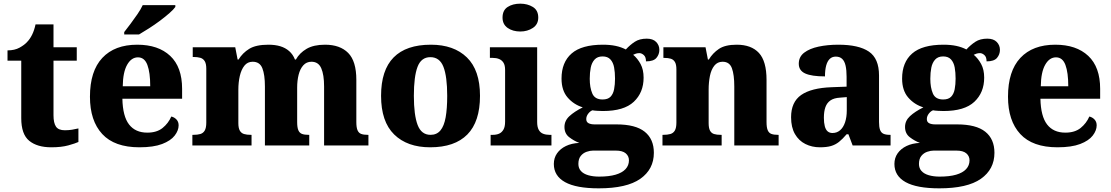

<svg xmlns="http://www.w3.org/2000/svg" viewBox="-20 -794 6064 1048"><path d="M260 10Q183 10 139.5 -25.5Q96 -61 96 -149V-463H21V-519Q60 -519 87 -534Q114 -549 128 -565Q143 -580 155 -604Q167 -628 174 -661H272V-536H399V-463H272V-165Q272 -123 285.5 -103Q299 -83 334 -83Q354 -83 373 -86Q392 -89 408 -93V-19Q391 -11 353 -0.5Q315 10 260 10Z M741 10Q605 10 538 -62.5Q471 -135 471 -266Q471 -406 538.5 -478Q606 -550 729 -550Q844 -550 909 -489Q974 -428 974 -309V-255H648Q650 -159 684.5 -114.5Q719 -70 784 -70Q836 -70 867.5 -95.5Q899 -121 915 -158Q932 -154 943.5 -141.5Q955 -129 955 -110Q955 -82 933.5 -54Q912 -26 865 -8Q818 10 741 10ZM800 -323Q800 -398 784.5 -439.5Q769 -481 733 -481Q697 -481 674 -440.5Q651 -400 650 -323ZM658 -619Q673 -638 692.5 -664Q712 -690 730.5 -717Q749 -744 759 -766H937V-756Q928 -743 905.5 -723Q883 -703 853.5 -681Q824 -659 793.5 -639.5Q763 -620 739 -606H658Z M1030 0V-58H1035Q1058 -58 1073.5 -62.5Q1089 -67 1097.5 -81.5Q1106 -96 1106 -125V-419Q1106 -446 1097.5 -460Q1089 -474 1073.5 -478.5Q1058 -483 1036 -483H1032V-536H1264L1277 -469H1282Q1304 -505 1340.5 -527.5Q1377 -550 1445 -550Q1482 -550 1510 -541.5Q1538 -533 1558.5 -515Q1579 -497 1590 -469H1595Q1615 -505 1653.5 -527.5Q1692 -550 1754 -550Q1836 -550 1880.5 -505Q1925 -460 1925 -358V-128Q1925 -98 1931.5 -83Q1938 -68 1951.5 -63Q1965 -58 1987 -58H1991V0H1749V-322Q1749 -386 1733.5 -421.5Q1718 -457 1680 -457Q1653 -457 1635.5 -437.5Q1618 -418 1610 -386Q1602 -354 1602 -316V-128Q1602 -98 1608.5 -83Q1615 -68 1628.5 -63Q1642 -58 1664 -58H1668V0H1426V-322Q1426 -386 1412 -421.5Q1398 -457 1359 -457Q1331 -457 1314 -435.5Q1297 -414 1289 -379.5Q1281 -345 1281 -304V-122Q1281 -95 1289 -81Q1297 -67 1312 -62.5Q1327 -58 1349 -58H1353V0Z M2328 10Q2203 10 2131.5 -60Q2060 -130 2060 -271Q2060 -411 2128.5 -480.5Q2197 -550 2332 -550Q2457 -550 2528.5 -480.5Q2600 -411 2600 -271Q2600 -130 2531 -60Q2462 10 2328 10ZM2330 -58Q2364 -58 2384 -82Q2404 -106 2412.5 -153.5Q2421 -201 2421 -271Q2421 -376 2400.5 -429Q2380 -482 2329 -482Q2279 -482 2259 -429Q2239 -376 2239 -271Q2239 -166 2259.5 -112Q2280 -58 2330 -58Z M2658 0V-58H2670Q2690 -58 2704.5 -64.5Q2719 -71 2728 -86.5Q2737 -102 2737 -130V-412Q2737 -438 2728 -452Q2719 -466 2704 -472Q2689 -478 2670 -478H2654V-536H2912V-128Q2912 -101 2920.5 -85.5Q2929 -70 2944.5 -64Q2960 -58 2979 -58H2990V0ZM2820 -622Q2779 -622 2751 -641.5Q2723 -661 2723 -698Q2723 -738 2751 -756Q2779 -774 2820 -774Q2859 -774 2888.5 -756Q2918 -738 2918 -698Q2918 -661 2888.5 -641.5Q2859 -622 2820 -622Z M3248 234Q3125 234 3064 200Q3003 166 3003 101Q3003 68 3020.5 43Q3038 18 3069 3Q3100 -12 3142 -14Q3113 -25 3087 -45Q3061 -65 3061 -101Q3061 -135 3088 -160Q3115 -185 3161 -208Q3112 -223 3078.5 -261.5Q3045 -300 3045 -365Q3045 -454 3100 -502Q3155 -550 3271 -550Q3310 -550 3340.5 -543.5Q3371 -537 3396 -524Q3419 -549 3445 -566Q3471 -583 3510 -583Q3544 -583 3561.5 -565Q3579 -547 3579 -522Q3579 -497 3563 -478Q3547 -459 3506 -459Q3506 -483 3494 -493.5Q3482 -504 3470 -504Q3459 -504 3450.5 -501Q3442 -498 3436 -495Q3460 -475 3476.5 -444.5Q3493 -414 3493 -370Q3493 -289 3439.5 -238.5Q3386 -188 3271 -188Q3261 -188 3241.5 -189Q3222 -190 3214 -192Q3202 -188 3191 -174Q3180 -160 3180 -144Q3180 -128 3192.5 -121.5Q3205 -115 3226 -115H3345Q3449 -115 3499 -75Q3549 -35 3549 40Q3549 130 3475 182Q3401 234 3248 234ZM3250 170Q3304 170 3340 159.5Q3376 149 3394.5 129Q3413 109 3413 81Q3413 58 3395.5 43Q3378 28 3341 28H3217Q3201 28 3182 34.5Q3163 41 3150 57Q3137 73 3137 101Q3137 124 3151 139.5Q3165 155 3191 162.5Q3217 170 3250 170ZM3269 -251Q3298 -251 3312.5 -266Q3327 -281 3332 -307Q3337 -333 3337 -365Q3337 -399 3332 -426Q3327 -453 3312 -469.5Q3297 -486 3269 -486Q3241 -486 3225.5 -469Q3210 -452 3204.5 -425Q3199 -398 3199 -364Q3199 -316 3213 -283.5Q3227 -251 3269 -251Z M3596 0V-58H3600Q3623 -58 3639 -62.5Q3655 -67 3663.5 -81.5Q3672 -96 3672 -125V-415Q3672 -442 3664 -455.5Q3656 -469 3641.5 -473.5Q3627 -478 3605 -478H3601V-536H3831L3844 -469H3849Q3870 -504 3904 -527Q3938 -550 4001 -550Q4081 -550 4122.5 -505Q4164 -460 4164 -358V-128Q4164 -98 4170.5 -83Q4177 -68 4190.5 -63Q4204 -58 4226 -58H4230V0H3988V-322Q3988 -386 3975 -421.5Q3962 -457 3924 -457Q3896 -457 3879 -435.5Q3862 -414 3855 -379.5Q3848 -345 3848 -304V-122Q3848 -95 3855.5 -81Q3863 -67 3877.5 -62.5Q3892 -58 3914 -58H3919V0Z M4455 10Q4412 10 4376 -8Q4340 -26 4319 -62.5Q4298 -99 4298 -154Q4298 -237 4353 -275.5Q4408 -314 4520 -318L4601 -321V-375Q4601 -411 4595.5 -435.5Q4590 -460 4577 -472.5Q4564 -485 4542 -485Q4522 -485 4509 -472.5Q4496 -460 4489.5 -436Q4483 -412 4483 -377Q4410 -377 4375 -393Q4340 -409 4340 -446Q4340 -484 4369.5 -506.5Q4399 -529 4448 -539.5Q4497 -550 4556 -550Q4667 -550 4722.5 -512.5Q4778 -475 4778 -382V-128Q4778 -101 4783.5 -85.5Q4789 -70 4802 -64Q4815 -58 4837 -58H4841V0H4634L4611 -61H4601Q4579 -35 4559.5 -19.5Q4540 -4 4516 3Q4492 10 4455 10ZM4524 -68Q4548 -68 4565.5 -83Q4583 -98 4592.5 -126Q4602 -154 4602 -191V-264L4565 -261Q4532 -259 4513 -246Q4494 -233 4485.5 -209.5Q4477 -186 4477 -151Q4477 -124 4482 -105Q4487 -86 4497.5 -77Q4508 -68 4524 -68Z M5107 234Q4984 234 4923 200Q4862 166 4862 101Q4862 68 4879.5 43Q4897 18 4928 3Q4959 -12 5001 -14Q4972 -25 4946 -45Q4920 -65 4920 -101Q4920 -135 4947 -160Q4974 -185 5020 -208Q4971 -223 4937.5 -261.5Q4904 -300 4904 -365Q4904 -454 4959 -502Q5014 -550 5130 -550Q5169 -550 5199.5 -543.5Q5230 -537 5255 -524Q5278 -549 5304 -566Q5330 -583 5369 -583Q5403 -583 5420.5 -565Q5438 -547 5438 -522Q5438 -497 5422 -478Q5406 -459 5365 -459Q5365 -483 5353 -493.5Q5341 -504 5329 -504Q5318 -504 5309.5 -501Q5301 -498 5295 -495Q5319 -475 5335.5 -444.5Q5352 -414 5352 -370Q5352 -289 5298.5 -238.5Q5245 -188 5130 -188Q5120 -188 5100.5 -189Q5081 -190 5073 -192Q5061 -188 5050 -174Q5039 -160 5039 -144Q5039 -128 5051.5 -121.5Q5064 -115 5085 -115H5204Q5308 -115 5358 -75Q5408 -35 5408 40Q5408 130 5334 182Q5260 234 5107 234ZM5109 170Q5163 170 5199 159.5Q5235 149 5253.5 129Q5272 109 5272 81Q5272 58 5254.5 43Q5237 28 5200 28H5076Q5060 28 5041 34.5Q5022 41 5009 57Q4996 73 4996 101Q4996 124 5010 139.5Q5024 155 5050 162.5Q5076 170 5109 170ZM5128 -251Q5157 -251 5171.5 -266Q5186 -281 5191 -307Q5196 -333 5196 -365Q5196 -399 5191 -426Q5186 -453 5171 -469.5Q5156 -486 5128 -486Q5100 -486 5084.5 -469Q5069 -452 5063.5 -425Q5058 -398 5058 -364Q5058 -316 5072 -283.5Q5086 -251 5128 -251Z M5752 10Q5616 10 5549 -62.5Q5482 -135 5482 -266Q5482 -406 5549.5 -478Q5617 -550 5740 -550Q5855 -550 5920 -489Q5985 -428 5985 -309V-255H5659Q5661 -159 5695.5 -114.5Q5730 -70 5795 -70Q5847 -70 5878.5 -95.5Q5910 -121 5926 -158Q5943 -154 5954.5 -141.5Q5966 -129 5966 -110Q5966 -82 5944.5 -54Q5923 -26 5876 -8Q5829 10 5752 10ZM5811 -323Q5811 -398 5795.5 -439.5Q5780 -481 5744 -481Q5708 -481 5685 -440.5Q5662 -400 5661 -323Z"/></svg>

Font: Noto Rashi Hebrew ExtraBold
Style: Regular
Weight: 800
Version: Version 1.006